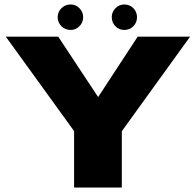

<svg xmlns="http://www.w3.org/2000/svg" viewBox="-20 -839 877 859"><path d="M311.5 0H525V-252L830.5 -675H596L419.5 -405.5H418.5L240.5 -675H6L311.5 -252.5ZM296 -705Q319 -705 335.5 -721.8Q352 -738.5 352 -762Q352 -785.5 335.5 -802.2Q319 -819 296 -819Q271.5 -819 254.8 -802.2Q238 -785.5 238 -762Q238 -738.5 254.8 -721.8Q271.5 -705 296 -705ZM536 -705Q560.5 -705 576.8 -721.8Q593 -738.5 593 -762Q593 -785.5 576.8 -802.2Q560.5 -819 536 -819Q513 -819 496.5 -802.2Q480 -785.5 480 -762Q480 -738.5 496.2 -721.8Q512.5 -705 536 -705Z"/></svg>

Font: Anybody SemiExpanded ExtraBold
Style: Regular
Weight: 800
Width: 6
Version: Version 1.113;gftools[0.9.25]